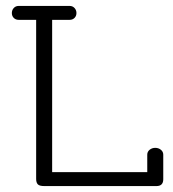

<svg xmlns="http://www.w3.org/2000/svg" viewBox="-20 -628 583 648"><path d="M531 -106V-23Q531 0 508 0H130Q113 0 107.5 -6Q102 -12 102 -24V-561H43Q33 -561 26.5 -567.5Q20 -574 20 -584Q20 -594 26.5 -601Q33 -608 43 -608H215Q225 -608 231.5 -601Q238 -594 238 -584Q238 -574 231.5 -567.5Q225 -561 215 -561H156V-47H477V-106Q477 -116 485 -122.5Q493 -129 504 -129Q515 -129 523 -122.5Q531 -116 531 -106Z"/></svg>

Font: Flamenco
Style: Regular
Weight: 400
Designer: Luciano Vergara
Foundry: Luciano Vergara
Version: Version 1.003